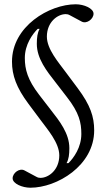

<svg xmlns="http://www.w3.org/2000/svg" viewBox="-20 -730 497 897"><path d="M122 147C246 147 420 44 420 -121C420 -185 402 -239 343 -318L287 -393C254 -438 199 -500 199 -559C199 -627 249 -664 287 -664C293 -664 299 -663 306 -659L362 -629C385 -617 417 -641 417 -666C417 -691 372 -710 334 -710C210 -710 36 -607 36 -442C36 -378 57 -320 113 -245L169 -170C202 -125 257 -63 257 -4C257 64 207 101 169 101C163 101 157 100 150 96L94 66C71 54 39 78 39 103C39 128 84 147 122 147ZM291 32C301 14 304 -8 304 -38C304 -107 257 -166 217 -217L163 -287C109 -357 96 -406 96 -459C96 -522 132 -571 156 -595H165C155 -577 152 -555 152 -525C152 -456 199 -397 239 -346L293 -276C350 -203 360 -157 360 -104C360 -41 324 8 300 32Z"/></svg>

Font: Hedvig Letters Serif 24pt
Style: Regular
Weight: 400
Designer: Alexander Örn & Tor Weibull
Foundry: Kanon Foundry
Version: Version 1.000